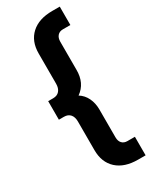

<svg xmlns="http://www.w3.org/2000/svg" viewBox="-232 -799 816 1022"><g transform="rotate(-30 176.0 -288.0)"><path d="M290 169Q207 169 160.5 126.5Q114 84 114 9V-167Q114 -195 100.5 -210.5Q87 -226 62 -226H31V-340H62Q87 -340 100.5 -356Q114 -372 114 -399V-585Q114 -660 160.5 -702.5Q207 -745 290 -745H336V-632H290Q269 -632 257 -618.5Q245 -605 245 -582V-410Q246 -327 186 -285Q215 -267 230 -235.5Q245 -204 245 -165V6Q245 29 257 42Q269 55 290 55H336V169Z"/></g></svg>

Font: Plus Jakarta Text
Style: Bold
Weight: 700
Designer: Gumpita Rahayu
Foundry: Tokotype Studio
Version: Version 1.000